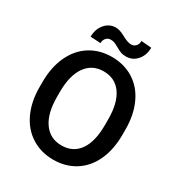

<svg xmlns="http://www.w3.org/2000/svg" viewBox="-208 -1035 1105 1184"><g transform="rotate(30 345.0 -443.0)"><path d="M49.8 0ZM639.6 -336.9Q639.6 -232.4 603.5 -153.6Q567.4 -74.7 500.2 -32.5Q433.1 9.8 345.7 9.8Q259.3 9.8 191.7 -32.5Q124 -74.7 87.2 -152.8Q50.3 -231 49.8 -333V-373Q49.8 -477.1 86.7 -556.6Q123.5 -636.2 190.7 -678.5Q257.8 -720.7 344.7 -720.7Q431.6 -720.7 498.8 -679Q565.9 -637.2 602.5 -558.8Q639.2 -480.5 639.6 -376.5ZM516.1 -374Q516.1 -492.2 471.4 -555.2Q426.8 -618.2 344.7 -618.2Q264.6 -618.2 219.5 -555.4Q174.3 -492.7 173.3 -377.9V-336.9Q173.3 -219.7 219 -155.8Q264.6 -91.8 345.7 -91.8Q427.7 -91.8 471.9 -154.3Q516.1 -216.8 516.1 -336.9ZM524.9 -890.6Q524.9 -836.9 493.9 -801.3Q462.9 -765.6 416 -765.6Q397 -765.6 383.1 -769.8Q369.1 -773.9 343.5 -788.6Q317.9 -803.2 307.4 -806.2Q296.9 -809.1 284.2 -809.1Q265.6 -809.1 252.7 -795.2Q239.7 -781.2 239.7 -758.8L167 -762.7Q167 -816.4 198 -853Q229 -889.6 275.4 -889.6Q303.2 -889.6 342.5 -867.7Q381.8 -845.7 407.2 -845.7Q425.8 -845.7 439 -859.6Q452.1 -873.5 452.1 -896.5Z"/></g></svg>

Font: Roboto Medium
Style: Regular
Weight: 500
Designer: Google
Version: Version 2.134; 2016; ttfautohint (v1.6)